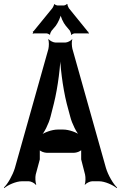

<svg xmlns="http://www.w3.org/2000/svg" viewBox="-55 -929 620 984"><path d="M361 -112 381 -34C384 -21 384 7 379 16L381 18C386 10 406 0 417 0H453C482 0 524 19 543 35L545 32C526 15 499 -31 488 -68L316 -679C313 -691 311 -718 316 -726L314 -728C309 -720 290 -711 280 -711H229C219 -711 200 -720 195 -728L192 -726C197 -718 196 -691 193 -678L21 -67C10 -31 -16 15 -35 32L-33 35C-15 19 28 0 57 0H93C104 0 123 10 128 18L131 16C126 7 125 -21 128 -34L149 -112V-164L146 -162C151 -153 173 -146 184 -146H325C336 -146 358 -153 363 -162L361 -164ZM204 -331 221 -398C242 -482 256 -597 256 -664H252C252 -597 266 -482 287 -398L305 -331C314 -295 338 -247 356 -230L358 -234C341 -250 298 -265 270 -265H240C212 -265 169 -250 152 -234L154 -231C171 -247 195 -295 204 -331ZM396 -766 298 -887C296 -891 289 -904 291 -907L288 -909C286 -905 276 -901 272 -901H240C236 -901 226 -905 224 -908L222 -907C223 -904 216 -891 214 -888L117 -769C116 -768 115 -768 114 -768L113 -765C113 -764 115 -763 115 -762C115 -760 113 -758 112 -757L114 -755C115 -756 116 -758 118 -758H183C187 -758 197 -754 199 -751L202 -752C200 -755 207 -768 209 -771L231 -797C242 -812 258 -845 258 -861H254C254 -845 270 -811 282 -797L303 -772C305 -768 311 -755 309 -752L312 -750C313 -754 324 -758 328 -758H396C397 -758 397 -756 398 -755L400 -758C399 -759 398 -760 398 -761C398 -762 398 -762 399 -763L398 -766Z"/></svg>

Font: Asimov
Style: EdgeExtreme
Weight: 500
Designer: Google
Version: Version 2.000980: 2014